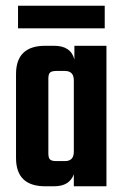

<svg xmlns="http://www.w3.org/2000/svg" viewBox="-20 -651 434 671"><path d="M240 -491H352V0H238V-42Q223 0 169 0H138Q36 0 36 -99V-392Q36 -491 138 -491H169Q228 -491 240 -443ZM177 -88H207Q238 -88 238 -121V-370Q238 -403 207 -403H177Q161 -403 155 -397.5Q149 -392 149 -376V-115Q149 -99 155 -93.5Q161 -88 177 -88ZM346 -631V-552H43V-631Z"/></svg>

Font: Teko Medium
Style: Regular
Weight: 500
Designer: Manushi Parikh, Jonny Pinhorn
Foundry: Indian Type Foundry
Version: Version 1.106;PS 1.0;hotconv 1.0.78;makeotf.lib2.5.61930; tt